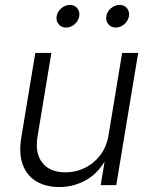

<svg xmlns="http://www.w3.org/2000/svg" viewBox="-20 -755 618 783"><path d="M222.2 7.8Q167.5 7.8 128.7 -15.1Q89.8 -38.1 73 -82.8Q56.2 -127.4 66.4 -191.9L124 -539.1H189.5L132.8 -196.8Q122.1 -129.9 152.8 -91.1Q183.6 -52.2 246.6 -52.2Q289.1 -52.2 326.2 -70.3Q363.3 -88.4 389.2 -122.6Q415 -156.7 422.9 -205.1L478 -539.1H543.5L454.1 0H390.6L411.6 -126H423.3Q388.7 -55.2 336.2 -23.7Q283.7 7.8 222.2 7.8ZM452.1 -642.6Q433.1 -642.6 421.9 -656.2Q410.6 -669.9 413.6 -689Q416.5 -708 432.6 -721.4Q448.7 -734.9 467.8 -734.9Q486.8 -734.9 497.8 -721.4Q508.8 -708 505.9 -689Q502.4 -669.9 486.8 -656.2Q471.2 -642.6 452.1 -642.6ZM249.5 -642.6Q230.5 -642.6 219.2 -656.2Q208 -669.9 210.9 -689Q214.4 -708 230.2 -721.4Q246.1 -734.9 265.1 -734.9Q284.2 -734.9 295.2 -721.4Q306.2 -708 303.2 -689Q299.8 -669.9 284.2 -656.2Q268.6 -642.6 249.5 -642.6Z"/></svg>

Font: Inter 18pt Light
Style: Italic
Weight: 300
Italic angle: -9.3988°
Designer: Rasmus Andersson
Foundry: rsms
Version: Version 4.001;git-66647c0bb